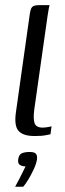

<svg xmlns="http://www.w3.org/2000/svg" viewBox="-20 -525 253 746"><path d="M114.6 3.5Q68.9 3.5 51.6 -16.9Q34.3 -37.4 42 -89.7L95.9 -471.6Q97.7 -483.8 100.9 -491.3Q104.1 -498.7 110.9 -501.9Q117.8 -505 130.2 -505H172.5Q172 -503.7 169.6 -492Q167.2 -480.2 164.7 -462.4L113.3 -100.6Q108.3 -62.9 114.5 -46.1Q120.8 -29.2 145.5 -29.2Q152.8 -29.2 164.8 -31Q176.8 -32.7 180.3 -34.5L176.2 -3.3Q170.4 -2.3 156.4 0.6Q142.5 3.5 114.6 3.5ZM38.8 200.5Q47.7 184.7 54.9 170.5Q62 156.4 68.3 143.7Q74.6 131.1 79.3 121.4Q77.5 121.4 75.3 121.3Q73.2 121.2 71.4 120.9Q63.3 120.1 56.1 114.9Q49 109.7 50.7 94.1Q53.5 75.3 65 70.4Q76.6 65.5 95.8 65.5Q105.4 65.5 111.9 67.6Q118.4 69.7 121.8 76.2Q125.2 82.6 123.5 95.5Q120.9 111.7 111.1 132.8Q101.3 153.9 90 172.5Q78.6 191.1 70.2 200.5Z"/></svg>

Font: Genos Thin
Style: Italic
Weight: 100
Italic angle: -8°
Designer: Robert E. Leuschke
Foundry: Robert E. Leuschke
Version: Version 1.010